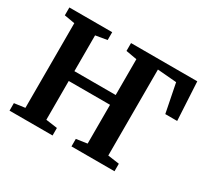

<svg xmlns="http://www.w3.org/2000/svg" viewBox="-146 -969 1288 1196"><g transform="rotate(30 497.5 -371.5)"><path d="M37.5 0V-54L114.5 -64.5V-673.5L39 -686.5V-743H347V-686.5L264.5 -672.5V-415H561.5V-672.5L482.5 -686.5V-743H959L974 -466.5H888.5L847.5 -672.5L710 -684V-65.5L792.5 -54V0H483V-54L561.5 -65.5V-344.5H264.5V-65.5L347 -54V0Z"/></g></svg>

Font: Merriweather 36pt
Style: Bold
Weight: 700
Designer: Eben Sorkin
Foundry: Eben Sorkin
Version: Version 2.100